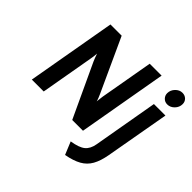

<svg xmlns="http://www.w3.org/2000/svg" viewBox="-216 -961 1421 1421"><g transform="rotate(45 495.0 -250.0)"><path d="M72.5 0 195.5 -700H313L505 -281.5Q509.5 -271.5 516.2 -255.2Q523 -239 526 -225.5Q527.5 -239 529.5 -255Q531.5 -271 533 -283L606.5 -700H731L608 0H495.5L301 -417Q296.5 -427 289.2 -445.8Q282 -464.5 278 -477.5Q277.5 -466 275 -446.8Q272.5 -427.5 270 -415.5L197 0ZM911 -578.5Q885.5 -578.5 868.8 -595.8Q852 -613 852 -637.5Q852 -670 876 -694.8Q900 -719.5 930 -719.5Q956.5 -719.5 973.5 -702.8Q990.5 -686 990.5 -661Q990.5 -628 966.5 -603.2Q942.5 -578.5 911 -578.5ZM641 220.5 599.5 120Q676 108 708.2 81.2Q740.5 54.5 750 0.5L839.5 -511H960L871 -9.5Q858 64.5 832.2 110Q806.5 155.5 760.5 181.2Q714.5 207 641 220.5Z"/></g></svg>

Font: Overpass
Style: Bold Italic
Weight: 700
Italic angle: -10°
Designer: Delve Withrington, Dave Bailey, Thomas Jockin
Foundry: Delve Fonts LLC
Version: Version 4.000; ttfautohint (v1.8.3)